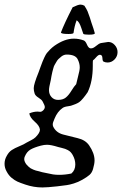

<svg xmlns="http://www.w3.org/2000/svg" viewBox="-109 -573 539 848"><path d="M215.8 -427.7Q214.8 -422.9 193.4 -422.9Q160.2 -422.9 160.2 -429.7Q174.8 -468.8 211.9 -541Q236.3 -552.7 246.1 -552.7Q254.9 -552.7 263.7 -547.9Q273.4 -533.2 277.8 -522.9Q282.2 -512.7 287.6 -496.1Q293 -479.5 294.9 -472.7Q304.7 -445.3 309.6 -426.8V-425.8Q309.6 -419.9 283.2 -419.9Q261.7 -419.9 258.8 -423.8Q257.8 -425.8 249.5 -451.2Q241.2 -476.6 229.5 -483.4Q219.7 -458 215.8 -427.7ZM410.2 -342.8Q410.2 -324.2 397 -310.5Q383.8 -296.9 366.2 -296.9Q356.4 -296.9 348.6 -300.8Q343.8 -302.7 343.3 -316.9Q342.8 -331.1 332 -331.1Q325.2 -331.1 315.4 -319.8Q305.7 -308.6 301.8 -306.6Q300.8 -303.7 300.8 -293V-282.2Q300.8 -212.9 278.3 -166Q275.4 -161.1 268.6 -152.3Q261.7 -143.6 258.3 -139.2Q254.9 -134.8 248.5 -128.4Q242.2 -122.1 233.9 -117.7Q225.6 -113.3 213.9 -109.4Q206.1 -105.5 190.4 -103.5Q174.8 -101.6 167 -95.7Q144.5 -80.1 131.8 -48.8Q124 -31.2 124 -24.4Q124 -17.6 126 -13.7Q138.7 12.7 169.4 21Q200.2 29.3 233.9 37.1Q267.6 44.9 284.2 68.4Q308.6 103.5 308.6 135.7Q308.6 150.4 301.8 173.8Q296.9 190.4 286.1 199.7Q275.4 209 254.9 220.7Q236.3 231.4 216.8 237.3Q197.3 243.2 186 244.6Q174.8 246.1 143.6 250Q99.6 254.9 78.1 254.9Q40 254.9 2.9 242.2Q-20.5 234.4 -32.2 229Q-43.9 223.6 -57.1 212.9Q-70.3 202.1 -79.1 185.5Q-88.9 168.9 -88.9 150.4Q-88.9 131.8 -79.1 115.2Q-70.3 98.6 -57.1 89.8Q-43.9 81.1 -23.4 72.8Q-2.9 64.5 8.8 56.6Q13.7 53.7 27.3 46.9Q41 40 47.9 33.2Q67.4 13.7 67.4 0Q66.4 -16.6 44.4 -35.6Q22.5 -54.7 20.5 -72.3Q39.1 -80.1 56.6 -80.1Q59.6 -80.1 63.5 -79.6Q67.4 -79.1 68.4 -79.1Q75.2 -79.1 82 -85.9Q88.9 -92.8 88.9 -100.6Q88.9 -107.4 79.1 -125Q75.2 -132.8 61 -141.6Q46.9 -150.4 43.9 -160.2Q40 -171.9 40 -183.6Q40 -201.2 61.5 -253.9Q63.5 -259.8 69.8 -276.9Q76.2 -293.9 78.6 -300.3Q81.1 -306.6 86.9 -319.3Q92.8 -332 98.1 -338.9Q103.5 -345.7 112.3 -354.5Q121.1 -363.3 131.8 -371.1Q176.8 -402.3 216.8 -402.3Q240.2 -402.3 260.7 -394.5Q268.6 -391.6 274.9 -376.5Q281.2 -361.3 290 -359.4H293.9Q302.7 -359.4 315.4 -370.1Q328.1 -380.9 336.9 -382.8Q366.2 -387.7 369.1 -387.7Q385.7 -387.7 397.9 -374Q410.2 -360.4 410.2 -342.8ZM1 117.2Q-2 123 -2 129.9Q-2 139.6 6.8 152.3Q11.7 158.2 17.1 163.1Q22.5 168 26.4 170.4Q30.3 172.9 38.6 176.3Q46.9 179.7 49.3 180.2Q51.8 180.7 63.5 183.6Q75.2 186.5 77.1 187.5Q85 188.5 98.6 191.9Q112.3 195.3 125 197.3Q137.7 199.2 152.3 199.2Q178.7 199.2 206.1 193.4Q223.6 178.7 223.6 153.3Q223.6 131.8 211.9 111.3Q208 104.5 203.1 99.1Q198.2 93.8 190.4 89.8Q182.6 85.9 178.7 84.5Q174.8 83 163.1 80.1Q151.4 77.1 147.5 76.2Q116.2 66.4 98.6 66.4Q85.9 66.4 71.3 70.3Q42 78.1 25.9 87.4Q9.8 96.7 1 117.2ZM107.4 -174.8Q107.4 -156.2 118.7 -144Q129.9 -131.8 147.5 -131.8Q168.9 -131.8 181.6 -142.1Q194.3 -152.3 206.5 -172.4Q218.8 -192.4 227.5 -201.2Q228.5 -208 235.8 -235.4Q243.2 -262.7 243.2 -275.4Q243.2 -293.9 233.4 -312.5Q222.7 -332 185.5 -332Q173.8 -332 163.1 -324.2Q155.3 -318.4 149.4 -312.5Q143.6 -306.6 139.2 -298.3Q134.8 -290 131.8 -285.6Q128.9 -281.2 126 -269.5Q123 -257.8 122.1 -254.9Q121.1 -252 118.2 -236.3Q115.2 -220.7 115.2 -218.8Q107.4 -187.5 107.4 -174.8Z"/></svg>

Font: Essays1743
Style: Italic
Weight: 500
Italic angle: -10°
Designer: Based on the typeface in a 1743 English translation of the essays of Montaigne.  PostScript/TrueType font designed by Jo
Version: Version 002.100